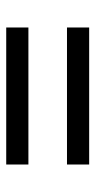

<svg xmlns="http://www.w3.org/2000/svg" viewBox="139 -638 313 632"><g transform="rotate(-90 296.0 -322.5)"><path d="M70 -459H521V-386H70ZM70 -259H521V-186H70Z"/></g></svg>

Font: lmalayalam85
Style: Book
Weight: 400
Designer: Jelle Bosma - Monotype Design Team
Foundry: Monotype Imaging Inc.
Version: Version 2.003